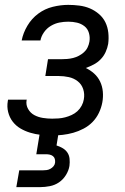

<svg xmlns="http://www.w3.org/2000/svg" viewBox="-20 -548 515 788"><path d="M194 8Q170 8 147.5 5.5Q125 3 103.5 -3.5Q82 -10 63.5 -21Q45 -32 32 -49Q19 -66 13.5 -88Q8 -110 12 -133L13 -139H90L89 -136Q86 -117 95.5 -100.5Q105 -84 121 -75.5Q137 -67 156 -64Q175 -61 194 -61Q207 -61 220.5 -62Q234 -63 247.5 -66.5Q261 -70 274 -76Q287 -82 297.5 -91.5Q308 -101 315 -114Q322 -127 324 -140Q328 -162 321.5 -182Q315 -202 299 -214.5Q283 -227 262.5 -231.5Q242 -236 221 -236H166L177 -305H232Q243 -305 255.5 -306Q268 -307 280 -310Q292 -313 303.5 -319Q315 -325 324.5 -333.5Q334 -342 339.5 -353.5Q345 -365 347 -377Q350 -395 345 -412.5Q340 -430 326.5 -440.5Q313 -451 296 -455Q279 -459 260 -459Q242 -459 224 -455.5Q206 -452 189 -442Q172 -432 160.5 -415.5Q149 -399 146 -382H69Q75 -413 92.5 -442.5Q110 -472 137 -492Q164 -512 196.5 -520Q229 -528 260 -528Q283 -528 306 -525Q329 -522 349 -513.5Q369 -505 386 -490.5Q403 -476 412.5 -456.5Q422 -437 424.5 -414Q427 -391 424 -368Q421 -351 413.5 -334.5Q406 -318 393.5 -305Q381 -292 365 -283.5Q349 -275 332 -269Q351 -260 366.5 -246Q382 -232 391 -213Q400 -194 402 -172Q404 -150 400 -128Q396 -106 386 -85Q376 -64 360 -47.5Q344 -31 323 -20Q302 -9 280.5 -3Q259 3 237 5.5Q215 8 194 8ZM47 220 59 151H157Q164 151 171.5 150Q179 149 186.5 145Q194 141 199.5 134.5Q205 128 206 120Q207 112 205 104.5Q203 97 197 92.5Q191 88 183.5 86.5Q176 85 168 85H129L143 0H220L212 49Q225 53 237 60Q249 67 256.5 78Q264 89 265.5 103.5Q267 118 265 133Q262 152 250.5 170.5Q239 189 222 200.5Q205 212 184.5 216Q164 220 145 220Z"/></svg>

Font: Iosevka QP
Style: Italic
Weight: 400
Italic angle: -9°
Designer: Belleve Invis
Foundry: Belleve Invis
Version: Version 20.0.0; ttfautohint (v1.8.4)